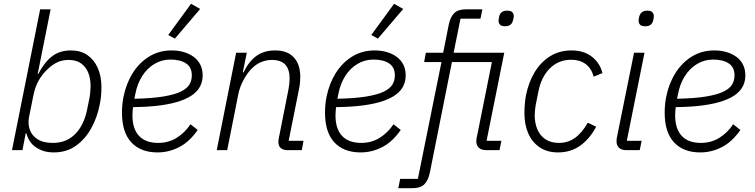

<svg xmlns="http://www.w3.org/2000/svg" viewBox="-20 -789 3968 1009"><path d="M43 0 191 -740H246L178 -400H181Q213 -462 253.5 -493Q294 -524 353 -524Q403 -524 438.5 -500Q474 -476 493.5 -432.5Q513 -389 513 -331Q513 -308 511 -285Q509 -262 504 -239Q491 -172 459.5 -115Q428 -58 379 -23Q330 12 262 12Q209 12 170 -14Q131 -40 119 -88H115L98 0ZM258 -38Q330 -38 376.5 -86Q423 -134 439 -219L451 -278Q453 -292 454.5 -306.5Q456 -321 456 -337Q456 -376 444 -406.5Q432 -437 406.5 -455.5Q381 -474 341 -474Q308 -474 282 -462Q256 -450 232 -427Q205 -403 185 -369Q165 -335 156 -290L132 -171Q126 -138 136.5 -107.5Q147 -77 177 -57.5Q207 -38 258 -38Z M808 12Q719 12 670 -41Q621 -94 621 -197Q621 -219 623 -240Q625 -261 629 -280Q643 -350 677.5 -405Q712 -460 764 -492Q816 -524 882 -524Q916 -524 945.5 -515.5Q975 -507 997.5 -490.5Q1020 -474 1032.5 -449.5Q1045 -425 1045 -392Q1045 -364 1033.5 -339Q1022 -314 996.5 -294Q971 -274 928.5 -259Q886 -244 824.5 -235.5Q763 -227 679 -226Q678 -217 677 -204Q676 -191 676 -183Q676 -112 710.5 -75Q745 -38 811 -38Q865 -38 908 -64.5Q951 -91 981 -136L1019 -106Q975 -43 921 -15.5Q867 12 808 12ZM876 -476Q830 -476 791.5 -453Q753 -430 727 -389Q701 -348 691 -294L686 -270Q780 -272 839.5 -282Q899 -292 931 -308Q963 -324 975.5 -345Q988 -366 988 -393Q988 -436 957.5 -456Q927 -476 876 -476ZM1032 -742 899 -586 864 -605 984 -769Z M1174 0H1119L1221 -512H1277L1256 -409H1260Q1288 -467 1328 -495.5Q1368 -524 1426 -524Q1491 -524 1524.5 -487Q1558 -450 1558 -385Q1558 -371 1556.5 -354Q1555 -337 1551 -319L1497 -49H1575L1566 0H1491Q1469 0 1456 -10.5Q1443 -21 1443 -43Q1443 -48 1443.5 -52Q1444 -56 1445 -62L1496 -319Q1499 -335 1500.5 -350.5Q1502 -366 1502 -376Q1502 -425 1479 -449.5Q1456 -474 1409 -474Q1379 -474 1351.5 -462.5Q1324 -451 1299 -425Q1278 -402 1259.5 -368Q1241 -334 1233 -297Z M1875 12Q1786 12 1737 -41Q1688 -94 1688 -197Q1688 -219 1690 -240Q1692 -261 1696 -280Q1710 -350 1744.5 -405Q1779 -460 1831 -492Q1883 -524 1949 -524Q1983 -524 2012.5 -515.5Q2042 -507 2064.5 -490.5Q2087 -474 2099.5 -449.5Q2112 -425 2112 -392Q2112 -364 2100.5 -339Q2089 -314 2063.5 -294Q2038 -274 1995.5 -259Q1953 -244 1891.5 -235.5Q1830 -227 1746 -226Q1745 -217 1744 -204Q1743 -191 1743 -183Q1743 -112 1777.5 -75Q1812 -38 1878 -38Q1932 -38 1975 -64.5Q2018 -91 2048 -136L2086 -106Q2042 -43 1988 -15.5Q1934 12 1875 12ZM1943 -476Q1897 -476 1858.5 -453Q1820 -430 1794 -389Q1768 -348 1758 -294L1753 -270Q1847 -272 1906.5 -282Q1966 -292 1998 -308Q2030 -324 2042.5 -345Q2055 -366 2055 -393Q2055 -436 2024.5 -456Q1994 -476 1943 -476ZM2099 -742 1966 -586 1931 -605 2051 -769Z M2209 -463 2218 -512H2309L2338 -658Q2346 -698 2366 -719Q2386 -740 2431 -740H2515L2505 -691H2400L2364 -512H2630L2537 -49H2615L2605 0H2535Q2510 0 2496.5 -12.5Q2483 -25 2483 -47Q2483 -53 2484.5 -62.5Q2486 -72 2488 -79L2565 -463H2355L2239 118Q2231 157 2211 178.5Q2191 200 2146 200H2073L2083 151H2176L2300 -463ZM2633 -651Q2615 -651 2607.5 -659.5Q2600 -668 2600 -679Q2600 -682 2600.5 -686.5Q2601 -691 2603 -701Q2606 -716 2616 -724.5Q2626 -733 2646 -733Q2665 -733 2672.5 -724.5Q2680 -716 2680 -705Q2680 -702 2679.5 -697.5Q2679 -693 2676 -683Q2673 -668 2663 -659.5Q2653 -651 2633 -651Z M2913 12Q2856 12 2816.5 -14.5Q2777 -41 2756.5 -87Q2736 -133 2736 -194Q2736 -219 2738 -242.5Q2740 -266 2744 -288Q2758 -357 2790 -410Q2822 -463 2871 -493.5Q2920 -524 2984 -524Q3048 -524 3090.5 -491Q3133 -458 3146 -405L3100 -386Q3088 -430 3057.5 -452.5Q3027 -475 2982 -475Q2915 -475 2869.5 -429.5Q2824 -384 2809 -306L2795 -236Q2793 -222 2791.5 -209.5Q2790 -197 2790 -184Q2790 -142 2804 -109Q2818 -76 2846.5 -57Q2875 -38 2918 -38Q2964 -38 3000.5 -63.5Q3037 -89 3069 -144L3113 -123Q3079 -59 3029 -23.5Q2979 12 2913 12Z M3370 -651Q3351 -651 3343.5 -659.5Q3336 -668 3336 -679Q3336 -682 3336.5 -686.5Q3337 -691 3339 -701Q3343 -716 3353 -724.5Q3363 -733 3383 -733Q3401 -733 3408.5 -724.5Q3416 -716 3416 -705Q3416 -702 3415.5 -697.5Q3415 -693 3413 -683Q3410 -668 3400 -659.5Q3390 -651 3370 -651ZM3342 0H3271Q3246 0 3233 -12.5Q3220 -25 3220 -46Q3220 -51 3220.5 -56Q3221 -61 3222 -67L3312 -512H3367L3274 -49H3352Z M3660 12Q3571 12 3522 -41Q3473 -94 3473 -197Q3473 -219 3475 -240Q3477 -261 3481 -280Q3495 -350 3529.5 -405Q3564 -460 3616 -492Q3668 -524 3734 -524Q3768 -524 3797.5 -515.5Q3827 -507 3849.5 -490.5Q3872 -474 3884.5 -449.5Q3897 -425 3897 -392Q3897 -364 3885.5 -339Q3874 -314 3848.5 -294Q3823 -274 3780.5 -259Q3738 -244 3676.5 -235.5Q3615 -227 3531 -226Q3530 -217 3529 -204Q3528 -191 3528 -183Q3528 -112 3562.5 -75Q3597 -38 3663 -38Q3717 -38 3760 -64.5Q3803 -91 3833 -136L3871 -106Q3827 -43 3773 -15.5Q3719 12 3660 12ZM3728 -476Q3682 -476 3643.5 -453Q3605 -430 3579 -389Q3553 -348 3543 -294L3538 -270Q3632 -272 3691.5 -282Q3751 -292 3783 -308Q3815 -324 3827.5 -345Q3840 -366 3840 -393Q3840 -436 3809.5 -456Q3779 -476 3728 -476Z"/></svg>

Font: IBM Plex Sans Light
Style: Italic
Weight: 300
Italic angle: -11.31°
Designer: Mike Abbink, Paul van der Laan, Pieter van Rosmalen
Foundry: Bold Monday
Version: Version 3.201